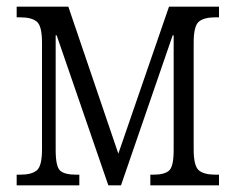

<svg xmlns="http://www.w3.org/2000/svg" viewBox="-20 -556 707 576"><path d="M30 0V-32H41Q75 -32 90.5 -45Q106 -58 106 -108V-428Q106 -478 90.5 -491Q75 -504 41 -504H30V-536H185L335 -95L487 -536H637V-504H626Q592 -504 576.5 -491Q561 -478 561 -428V-108Q561 -58 576.5 -45Q592 -32 626 -32H637V0H431V-32H441Q473 -32 487 -44Q501 -56 501 -106V-450H498L343 0H305L150 -450H147V-106Q147 -56 160.5 -44Q174 -32 208 -32H218V0Z"/></svg>

Font: Noto Serif Condensed Light
Style: Regular
Weight: 300
Width: 3
Designer: Monotype Design Team
Foundry: Monotype Imaging Inc.
Version: Version 2.013